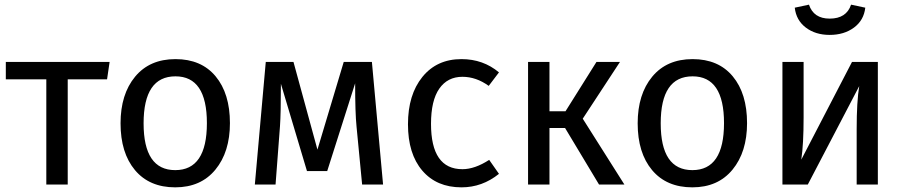

<svg xmlns="http://www.w3.org/2000/svg" viewBox="-20 -793 3887 825"><path d="M451 -527 440 -452H271V0H179V-452H5V-527Z M968 -264Q968 -140 905.5 -64Q843 12 733 12Q622 12 560 -62Q498 -136 498 -263Q498 -388 560.5 -463.5Q623 -539 734 -539Q845 -539 906.5 -465Q968 -391 968 -264ZM734 -465Q597 -465 597 -263Q597 -62 733 -62Q869 -62 869 -264Q869 -465 734 -465Z M1578 -527 1626 0H1536L1512 -249Q1506 -307 1506 -435L1386 -58H1299L1187 -433Q1187 -305 1183 -250L1164 0H1075L1122 -527H1241L1344 -150L1457 -527Z M1963 -539Q2056 -539 2124 -482L2080 -424Q2026 -463 1967 -463Q1903 -463 1867.5 -412Q1832 -361 1832 -261Q1832 -66 1967 -66Q2020 -66 2082 -106L2124 -46Q2052 12 1963 12Q1856 12 1794.5 -60Q1733 -132 1733 -259Q1733 -386 1795 -462.5Q1857 -539 1963 -539Z M2644 -527 2484 -283 2663 0H2554L2408 -243H2341V0H2249V-527H2341V-315H2410L2543 -527Z M3190 -264Q3190 -140 3127.5 -64Q3065 12 2955 12Q2844 12 2782 -62Q2720 -136 2720 -263Q2720 -388 2782.5 -463.5Q2845 -539 2956 -539Q3067 -539 3128.5 -465Q3190 -391 3190 -264ZM2956 -465Q2819 -465 2819 -263Q2819 -62 2955 -62Q3091 -62 3091 -264Q3091 -465 2956 -465Z M3545 -643Q3484 -643 3442.5 -674.5Q3401 -706 3395 -760L3456 -773Q3476 -713 3545 -713Q3617 -713 3637 -773L3698 -760Q3692 -706 3649.5 -674.5Q3607 -643 3545 -643ZM3752 -527V0H3661V-238Q3661 -357 3672 -423L3451 0H3342V-527H3433V-289Q3433 -172 3423 -107L3641 -527Z"/></svg>

Font: Fira Sans
Style: Regular
Weight: 400
Designer: Carrois Corporate & Edenspiekermann AG
Foundry: Carrois Corporate GbR & Edenspiekermann AG
Version: Version 4.106;PS 004.106;hotconv 1.0.70;makeotf.lib2.5.58329